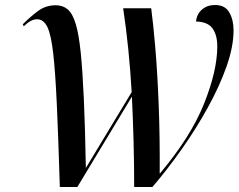

<svg xmlns="http://www.w3.org/2000/svg" viewBox="-20 -747 956 767"><path d="M219 0Q213 -199 207 -329.5Q201 -460 192.5 -534.5Q184 -609 169 -639.5Q154 -670 128 -670Q103 -670 75 -642L71 -650Q104 -683 134 -704.5Q164 -726 203 -726Q231 -726 250.5 -709.5Q270 -693 282.5 -651.5Q295 -610 302.5 -536.5Q310 -463 315 -350Q320 -237 323 -76L506 -379Q501 -466 492.5 -550Q484 -634 472 -714H584Q592 -655 600.5 -555Q609 -455 614 -326.5Q619 -198 618 -53Q742 -200 795 -332.5Q848 -465 848 -562Q848 -607 829 -633.5Q810 -660 763 -661Q766 -691 787 -709Q808 -727 839 -727Q879 -727 896 -697.5Q913 -668 913 -626Q913 -561 885 -481.5Q857 -402 810 -317Q763 -232 705.5 -150.5Q648 -69 589 0H516Q516 -95 513.5 -185Q511 -275 507 -361L289 0Z"/></svg>

Font: Noto Serif Display SemiCondensed Medium
Style: Italic
Weight: 500
Width: 4
Italic angle: -12°
Designer: Monotype Design Team
Foundry: Monotype Imaging Inc.
Version: Version 2.009